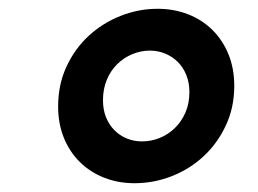

<svg xmlns="http://www.w3.org/2000/svg" viewBox="-20 -812 588 437"><path d="M112.3 -569.8Q112.3 -619.1 131.1 -659.9Q149.9 -700.7 181.4 -730Q212.9 -759.3 253.9 -775.6Q294.9 -792 338.9 -792Q376 -792 408 -779.5Q439.9 -767.1 463.4 -743.9Q486.8 -720.7 500 -688.5Q513.2 -656.2 513.2 -616.7Q513.2 -567.4 494.1 -526.6Q475.1 -485.8 443.6 -456.5Q412.1 -427.2 371.1 -411.1Q330.1 -395 286.1 -395Q249 -395 217.3 -407.5Q185.5 -419.9 162.1 -442.9Q138.7 -465.8 125.5 -498Q112.3 -530.3 112.3 -569.8ZM214.4 -584Q214.4 -562.5 221.2 -545.4Q228 -528.3 240.2 -515.9Q252.4 -503.4 268.6 -496.8Q284.7 -490.2 303.2 -490.2Q324.2 -490.2 343.5 -498Q362.8 -505.9 377.9 -520.5Q393.1 -535.2 402.1 -555.9Q411.1 -576.7 411.1 -602.5Q411.1 -623.5 404.1 -641.1Q397 -658.7 384.8 -670.9Q372.6 -683.1 356.2 -689.9Q339.8 -696.8 321.3 -696.8Q300.3 -696.8 281 -688.7Q261.7 -680.7 246.8 -666Q231.9 -651.4 223.1 -630.4Q214.4 -609.4 214.4 -584Z"/></svg>

Font: Proza Libre
Style: Bold Italic
Weight: 700
Designer: Jasper de Waard
Foundry: Jasper de Waard
Version: Version 1.000; ttfautohint (v1.4.1.8-43bc)